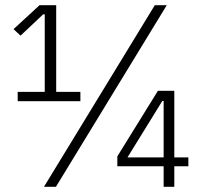

<svg xmlns="http://www.w3.org/2000/svg" viewBox="-20 -718 769 738"><path d="M289 -329H48V-365H152V-663H146L59 -581L32 -606L132 -698H196V-365H289ZM195 0H149L575 -698H621ZM650 0H609V-79H431V-117L587 -369H650V-113H704V-79H650ZM609 -113V-330H604L470 -113Z"/></svg>

Font: IBM Plex Sans Condensed Light
Style: Regular
Weight: 300
Width: 3
Designer: Mike Abbink, Paul van der Laan, Pieter van Rosmalen
Foundry: Bold Monday
Version: Version 3.201